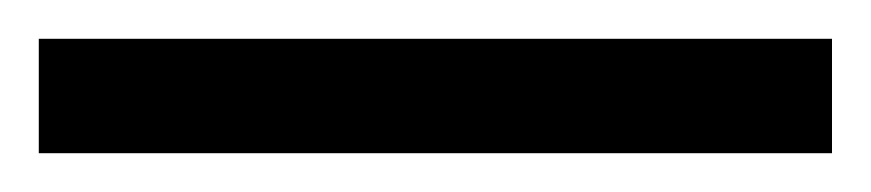

<svg xmlns="http://www.w3.org/2000/svg" viewBox="-25 -839 449 99"><path d="M-5 -760V-819H404V-760Z"/></svg>

Font: Noto Serif Lao Condensed
Style: Bold
Weight: 700
Width: 3
Designer: Monotype Design Team
Foundry: Monotype Imaging Inc.
Version: Version 2.003; ttfautohint (v1.8.4.7-5d5b)